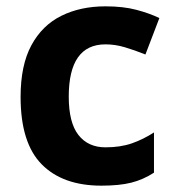

<svg xmlns="http://www.w3.org/2000/svg" viewBox="-20 -576 554 606"><path d="M300 10Q178 10 111.5 -57.5Q45 -125 45 -270Q45 -370 79 -433Q113 -496 173.5 -526Q234 -556 313 -556Q369 -556 410.5 -545Q452 -534 483 -519L439 -404Q404 -418 373.5 -427Q343 -436 313 -436Q197 -436 197 -271Q197 -189 227.5 -150Q258 -111 313 -111Q360 -111 396 -123.5Q432 -136 466 -158V-31Q432 -9 394.5 0.5Q357 10 300 10Z"/></svg>

Font: Noto IKEA Latin
Style: Bold
Weight: 700
Designer: Monotype Design Team
Foundry: Monotype Imaging Inc.
Version: Version 1.0